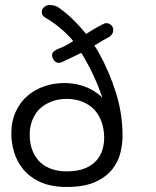

<svg xmlns="http://www.w3.org/2000/svg" viewBox="-20 -727 621 763"><path d="M385 -629Q396 -635 402 -635Q414 -635 422 -627Q430 -619 430 -608.5Q430 -598 425 -591Q419 -583 414 -580Q403 -575 387.5 -565.5Q372 -556 355 -546Q360 -538 363.5 -533Q367 -528 374 -515Q414 -443 441 -358Q467 -275 467 -187Q467 -157 459 -122Q451 -87 427.5 -56Q404 -25 361 -5Q317 16 245 16Q183 16 139 -4Q98 -23 72.5 -54Q47 -85 36 -122.5Q25 -160 25 -195Q25 -245 42.5 -283Q60 -321 89 -346Q118 -371 156 -384Q194 -397 235 -397Q311 -397 367 -356Q378 -348 387 -338Q356 -431 303 -517Q291 -511 267 -499.5Q243 -488 231 -482.5Q219 -477 215 -477Q203 -477 195 -487Q187 -497 187 -507Q187 -517 194.5 -523Q202 -529 209 -532Q240 -543 271 -564Q247 -593 215.5 -618.5Q184 -644 161 -656Q146 -665 146 -679Q146 -679 146 -679Q146 -691 155.5 -699Q165 -707 176.5 -707Q188 -707 199 -704Q210 -700 216 -695Q242 -676 260 -659Q295 -626 322 -592Q354 -613 385 -629ZM189 -54Q216 -46 244 -46Q290 -46 319 -58.5Q348 -71 364.5 -90.5Q381 -110 387.5 -133.5Q394 -157 394 -178Q394 -213 384 -241.5Q374 -270 355 -291Q336 -311 308 -322.5Q280 -334 245 -334Q210 -334 182 -322.5Q154 -311 135 -292Q117 -272 107.5 -247Q98 -222 98 -193Q98 -152 111 -124Q134 -71 189 -54Z"/></svg>

Font: Scratch Savers
Style: Book
Weight: 400
Designer: Pablo Impallari, Rodrigo Fuenzalida, Brenda Gallo
Foundry: Pablo Impallari, Rodrigo Fuenzalida, Brenda Gallo
Version: Version 4.0b1